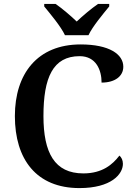

<svg xmlns="http://www.w3.org/2000/svg" viewBox="-20 -951 688 981"><path d="M312 -771H432C453 -816 507 -880 538 -918V-931H481C449 -909 402 -870 372 -841C342 -870 296 -909 264 -931H206V-918C237 -880 291 -816 312 -771ZM386 10C548 10 608 -61 608 -114C608 -133 600 -148 590 -156C556 -111 503 -65 406 -65C259 -65 202 -170 202 -358C202 -554 250 -664 387 -664C471 -664 499 -593 499 -529C568 -529 610 -562 610 -610C610 -674 538 -724 392 -724C171 -724 56 -574 56 -358C56 -137 166 10 386 10Z"/></svg>

Font: Noto Serif Tamil SemiBold
Style: Italic
Weight: 600
Italic angle: -12°
Designer: Indian Type Foundry, Tom Grace, and the Monotype Design Team
Foundry: Monotype Imaging Inc.
Version: Version 2.003